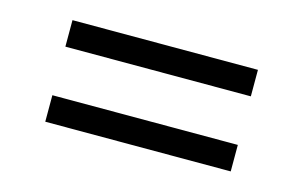

<svg xmlns="http://www.w3.org/2000/svg" viewBox="-44 -547 664 420"><g transform="rotate(15 287.5 -337.0)"><path d="M77.5 -392.5V-452.5H497.5V-392.5ZM77.5 -222.5V-282.5H497.5V-222.5Z"/></g></svg>

Font: Funnel Display Light Light
Style: Regular
Weight: 300
Version: Version 1.000